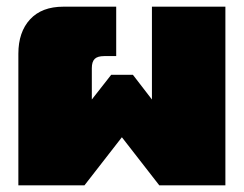

<svg xmlns="http://www.w3.org/2000/svg" viewBox="-20 -555 730 575"><path d="M35 -394Q35 -459 70 -497Q105 -535 170 -535H328V-387H292Q272 -387 263.5 -378.5Q255 -370 255 -351V-257L313 -331H378L435 -257V-535H655V0H457L345 -144L233 0H35Z"/></svg>

Font: Prompt Black
Style: Regular
Weight: 900
Designer: Katatrad Team
Foundry: CadsonDemak
Version: Version 1.001